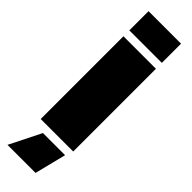

<svg xmlns="http://www.w3.org/2000/svg" viewBox="-315 -725 919 919"><g transform="rotate(45 145.0 -265.0)"><path d="M35 0V-560H255V0ZM35 -600V-730H255V-600ZM240 40 200 200H10L90 40Z"/></g></svg>

Font: Tektur SemiCondensed Black
Style: Regular
Weight: 900
Width: 4
Designer: Adam Jagosz
Foundry: Adam Jagosz
Version: Version 1.005;gftools[0.9.30]